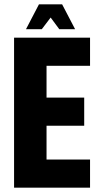

<svg xmlns="http://www.w3.org/2000/svg" viewBox="-20 -867 461 887"><path d="M214 -786 173 -732H100L160 -847H267L327 -732H254ZM396 -563H195V-416H369V-286H195V-130H396V0H45V-693H396Z"/></svg>

Font: Khand Black
Style: Regular
Weight: 900
Designer: Sanchit Sawaria and Jyotish Sonowal (Devanagari), Satya Rajpurohit (Latin)
Foundry: Indian Type Foundry
Version: Version 2.000;PS 1.0;hotconv 1.0.79;makeotf.lib2.5.61930